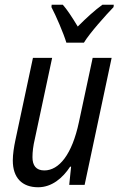

<svg xmlns="http://www.w3.org/2000/svg" viewBox="-20 -780 503 810"><path d="M260 -600H334C358 -640 427 -717 459 -750L460 -760H412C380 -737 345 -705 308 -668C284 -708 262 -741 245 -760H198L197 -750C216 -714 248 -640 260 -600ZM141 10C198 10 244 -28 276 -77H280L272 0H337L451 -536H371L313 -265C284 -128 229 -61 167 -61C132 -61 117 -82 117 -117C117 -139 120 -165 127 -194L200 -536H119L45 -189C39 -161 34 -129 34 -103C34 -30 73 10 141 10Z"/></svg>

Font: Noto Sans Condensed
Style: Italic
Weight: 400
Width: 3
Italic angle: -12°
Designer: Monotype Design Team
Foundry: Monotype Imaging Inc.
Version: Version 2.013